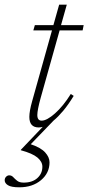

<svg xmlns="http://www.w3.org/2000/svg" viewBox="-70 -533 376 818"><path d="M103 -115Q89 -64 89 -43Q89 -19 107.5 -19Q129.5 -19 164.5 -50Q199.5 -81 231.5 -132.5L244 -124.5Q221.5 -87.5 199.5 -61.2Q177.5 -35 158 -19L61 81.5Q104 96 122.5 116.5Q141 137 141 158.5Q141 204 104.8 234.5Q68.5 265 12.5 265Q-22 265 -36 256.2Q-50 247.5 -50 235Q-50 226 -44 220Q-38 214 -31 214Q-20.5 214 -13.5 221.8Q-6.5 229.5 3.2 237.2Q13 245 31 245Q67.5 245 89 225.8Q110.5 206.5 110.5 177Q110.5 156 89.5 138.2Q68.5 120.5 18.5 107L19 105L112 7.5Q103 10 95 10Q55 10 55 -35Q55 -59.5 67 -102L151.5 -403.5H72L78.5 -426H157.5L182 -513H214.5L190 -426H286.5L282 -403.5H184Z"/></svg>

Font: Newsreader 16pt ExtraLight
Style: Italic
Weight: 275
Italic angle: -17°
Designer: Hugues Gentile
Foundry: Production Type
Version: Version 1.003; ttfautohint (v1.8.3)